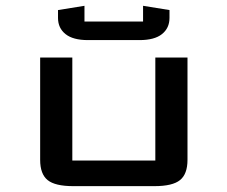

<svg xmlns="http://www.w3.org/2000/svg" viewBox="-20 -636 777 656"><path d="M559.1 -601.6V-574.7Q559.1 -540 533.4 -519.5Q507.8 -499 456.5 -499H280.8Q229.5 -499 203.9 -519.5Q178.2 -540 178.2 -574.7V-601.6L268.6 -616.2V-562.5H468.8V-616.2ZM620.6 -439.5V-89.8Q620.6 -41.5 595.2 -20.8Q569.8 0 507.3 0H230.5Q168 0 142.6 -20.8Q117.2 -41.5 117.2 -89.8V-439.5H227.1V-87.4H510.7V-439.5Z"/></svg>

Font: Squarish Sans CT
Style: RegularSC
Weight: 400
Version: Version 0.9